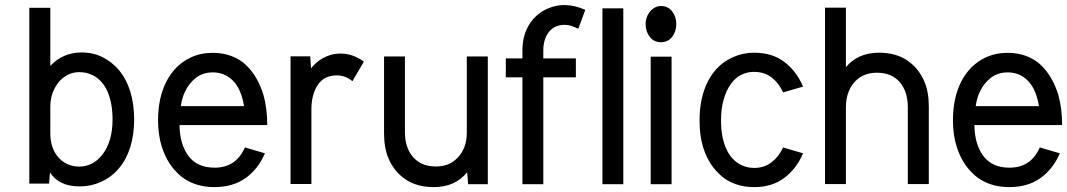

<svg xmlns="http://www.w3.org/2000/svg" viewBox="-20 -745 4318 777"><path d="M300.8 9.3Q219.7 9.3 182.1 -46.9L178.7 -2H98.6V-713.4H183.6V-478.5Q234.9 -532.7 310.1 -532.7Q357.4 -532.7 395 -513.7Q432.6 -494.6 460 -462.9Q522.9 -387.7 522.9 -261.2Q522.9 -200.2 507.3 -150.1Q491.7 -100.1 461.9 -64.5Q432.1 -28.8 390.6 -9.8Q349.6 9.3 300.8 9.3ZM183.6 -206.5Q183.6 -159.2 203.1 -126.2Q222.7 -93.3 256.8 -79.1Q277.8 -70.8 299.8 -70.8Q356.9 -70.8 395 -120.1Q435.5 -173.3 435.5 -261.2Q435.5 -327.1 415.3 -374Q395 -420.9 354.5 -440.9Q329.6 -453.1 300.8 -453.1Q274.4 -453.1 252.4 -441.2Q230.5 -429.2 216.8 -411.9Q203.1 -394.5 194.3 -372.6Q183.6 -346.7 183.6 -313Z M1052.2 -124.5Q1024.9 -61 973.9 -24.4Q922.9 12.2 847.2 12.2Q805.2 12.2 770 0Q734.9 -12.2 709.2 -34.4Q683.6 -56.6 665.5 -84.7Q647.5 -112.8 636.2 -147Q619.6 -196.8 619.6 -257.3Q619.6 -350.1 654.1 -416.3Q688.5 -482.4 751.5 -512.2Q792 -531.2 840.3 -531.2Q882.3 -531.2 917 -518.1Q951.7 -504.9 976.1 -481.2Q1000.5 -457.5 1017.3 -428.2Q1034.2 -398.9 1045.4 -363.3Q1061.5 -308.6 1061.5 -238.8H706.5Q707.5 -160.6 742.9 -113.5Q778.3 -66.4 848.6 -66.4Q935.1 -66.4 971.2 -148.4ZM967.8 -315.4Q951.7 -415.5 886.2 -443.4Q865.2 -452.1 841.8 -452.1Q801.3 -452.1 772.7 -429.9Q744.1 -407.7 728 -372.6Q715.8 -347.2 711.9 -315.4Z M1406.2 -416.5Q1377.4 -439.9 1343.3 -439.9Q1291.5 -439.9 1265.9 -401.1Q1240.2 -362.3 1240.2 -301.8V-0.5H1155.8V-517.1H1235.4L1238.8 -468.3Q1252 -485.4 1269.3 -498.5Q1286.6 -511.7 1309.8 -520Q1333 -528.3 1357.9 -528.3Q1407.7 -528.3 1452.6 -495.6Z M1870.6 -47.9Q1821.8 12.2 1735.4 12.2Q1667.5 12.2 1621.1 -19Q1574.7 -50.3 1551.8 -105Q1534.2 -146.5 1534.2 -206.1V-516.6H1618.7V-210.4Q1618.7 -147.5 1651.6 -109.4Q1684.6 -71.3 1743.7 -71.3Q1786.6 -71.3 1815.4 -92.3Q1844.2 -113.3 1858.9 -148.4Q1869.1 -174.8 1869.1 -210.4V-516.6H1954.1V0.5H1874.5Z M2320.3 -628.4Q2289.1 -644.5 2266.1 -644.5Q2224.1 -644.5 2201.4 -615.7Q2178.7 -586.9 2178.7 -540.5V-508.8H2310.5V-432.1H2178.7V0.5H2094.2V-432.1H2026.9V-508.8H2094.2V-540.5Q2094.2 -603.5 2123 -647.9Q2151.9 -692.4 2200.2 -711.9Q2231 -724.6 2264.6 -724.6Q2304.2 -724.6 2348.6 -705.1Z M2418 0.5V-711.4H2502.4V0.5Z M2592.8 -647.5Q2592.8 -669.4 2603 -687.3Q2613.3 -705.1 2629.4 -713.9Q2640.6 -720.7 2654.8 -720.7Q2683.1 -720.7 2700 -699.2Q2716.8 -677.7 2716.8 -647.5Q2716.8 -617.2 2700 -595.7Q2683.1 -574.2 2654.8 -574.2Q2626.5 -574.2 2609.6 -595.7Q2592.8 -617.2 2592.8 -647.5ZM2697.8 0.5H2613.3V-515.6H2697.8Z M3031.7 -65.4Q3072.8 -65.4 3102.8 -88.6Q3132.8 -111.8 3148.9 -148.4L3230 -124.5Q3203.6 -63 3154.5 -25.4Q3105.5 12.2 3031.7 12.2Q2991.7 12.2 2958 0.5Q2924.3 -11.2 2899.7 -32.5Q2875 -53.7 2857.4 -80.3Q2839.8 -106.9 2828.6 -139.6Q2811 -190.4 2811 -257.3Q2811 -351.6 2846.2 -418.2Q2881.3 -484.9 2946.3 -513.7Q2986.3 -531.7 3031.7 -531.7Q3105.5 -531.7 3154.5 -494.1Q3203.6 -456.5 3230 -394.5L3148.9 -371.1Q3132.8 -407.7 3103.5 -430.9Q3074.2 -454.1 3031.7 -454.1Q3011.2 -454.1 2993.7 -448Q2976.1 -441.9 2962.9 -431.6Q2949.7 -421.4 2939 -406.7Q2928.2 -392.1 2921.1 -376.7Q2914.1 -361.3 2908.7 -342.8Q2897.9 -306.2 2897.9 -257.3Q2897.9 -190.9 2918.5 -144Q2939 -97.2 2980 -77.1Q3004.4 -65.4 3031.7 -65.4Z M3403.3 -473.1Q3451.7 -531.7 3537.1 -531.7Q3605.5 -531.7 3651.9 -500.2Q3698.2 -468.8 3721.2 -414.1Q3738.8 -372.6 3738.8 -313.5V0H3653.8V-311Q3653.8 -374.5 3621.1 -412.6Q3588.4 -450.7 3529.3 -450.7Q3486.3 -450.7 3457 -429.7Q3427.7 -408.7 3414.1 -373Q3403.3 -346.7 3403.3 -311V0H3318.8V-713.9H3403.3Z M4269 -124.5Q4241.7 -61 4190.7 -24.4Q4139.6 12.2 4064 12.2Q4022 12.2 3986.8 0Q3951.7 -12.2 3926 -34.4Q3900.4 -56.6 3882.3 -84.7Q3864.3 -112.8 3853 -147Q3836.4 -196.8 3836.4 -257.3Q3836.4 -350.1 3870.8 -416.3Q3905.3 -482.4 3968.3 -512.2Q4008.8 -531.2 4057.1 -531.2Q4099.1 -531.2 4133.8 -518.1Q4168.5 -504.9 4192.9 -481.2Q4217.3 -457.5 4234.1 -428.2Q4251 -398.9 4262.2 -363.3Q4278.3 -308.6 4278.3 -238.8H3923.3Q3924.3 -160.6 3959.7 -113.5Q3995.1 -66.4 4065.4 -66.4Q4151.9 -66.4 4188 -148.4ZM4184.6 -315.4Q4168.5 -415.5 4103 -443.4Q4082 -452.1 4058.6 -452.1Q4018.1 -452.1 3989.5 -429.9Q3960.9 -407.7 3944.8 -372.6Q3932.6 -347.2 3928.7 -315.4Z"/></svg>

Font: Meera Inimai
Style: Regular
Weight: 400
Version: 2.0.0+20160526